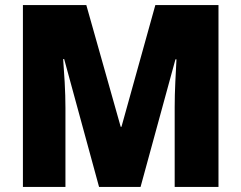

<svg xmlns="http://www.w3.org/2000/svg" viewBox="-20 -734 948 754"><path d="M369 0 232 -502H228Q231 -465 234 -411.5Q237 -358 237 -310V0H70V-714H319L454 -236H457L590 -714H838V0H666V-313Q666 -359 668.5 -412Q671 -465 673 -501H669L532 0Z"/></svg>

Font: Noto Sans Khmer UI SemiCondensed Black
Style: Regular
Weight: 900
Width: 4
Designer: Danh Hong and the Monotype Design Team
Foundry: Monotype Imaging Inc.
Version: Version 2.002; ttfautohint (v1.8.4.7-5d5b)